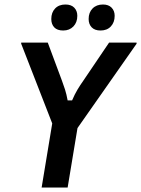

<svg xmlns="http://www.w3.org/2000/svg" viewBox="-20 -841 632 861"><path d="M166.7 0 214.2 -287.5 75 -645V-650H194.2L257.5 -480Q265 -460 271.7 -439.2Q278.3 -418.3 283.3 -390.8H303.3Q315 -418.3 327.5 -439.2Q340 -460 354.2 -480L469.2 -650H592.5V-645L327.5 -266.7L283.3 0ZM263.3 -704.2Q236.7 -704.2 223.3 -718.3Q210 -732.5 210 -755.8Q210 -785 227.1 -802.9Q244.2 -820.8 273.3 -820.8Q299.2 -820.8 312.9 -806.7Q326.7 -792.5 326.7 -770Q326.7 -740.8 309.2 -722.5Q291.7 -704.2 263.3 -704.2ZM430.8 -704.2Q405 -704.2 391.3 -718.3Q377.5 -732.5 377.5 -755.8Q377.5 -785 395 -802.9Q412.5 -820.8 441.7 -820.8Q466.7 -820.8 480.4 -806.7Q494.2 -792.5 494.2 -770Q494.2 -740.8 477.1 -722.5Q460 -704.2 430.8 -704.2Z"/></svg>

Font: Familjen Grotesk Medium
Style: Italic
Weight: 500
Italic angle: -9.46201°
Designer: Anders Wikstroem, Jonas Baeckman, Matilda Gysing, Kristian Moeller
Foundry: Familjen STHLM AB
Version: Version 2.002; ttfautohint (v1.8.4.7-5d5b)